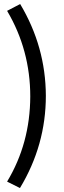

<svg xmlns="http://www.w3.org/2000/svg" viewBox="-20 -780 322 963"><path d="M131.8 -295.9Q130.9 -60.5 15.6 130.9L80.1 163.1Q210 -51.8 210 -299.8Q209 -545.9 81.1 -759.8L15.6 -725.6Q131.8 -529.3 131.8 -295.9Z"/></svg>

Font: Yaldevi Colombo Medium
Style: Regular
Weight: 500
Designer: Sol Matas, Denzil Rajitha, Kosala Senevirathne and Pathum Egodawatta
Foundry: Mooniak
Version: Version 1.020 ; ttfautohint (v1.6)